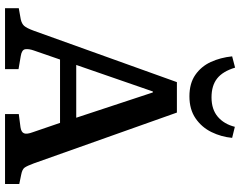

<svg xmlns="http://www.w3.org/2000/svg" viewBox="-118 -860 977 782"><g transform="rotate(90 371.0 -468.5)"><path d="M13 0V-56L58 -64Q76 -68 85 -78Q94 -88 105 -118L314 -700H438L645 -117Q655 -90 662 -80Q669 -70 690 -66L729 -58V0H444V-56L498 -63Q518 -66 522.5 -77.5Q527 -89 518 -113L480 -224H222L185 -117Q178 -97 180 -82.5Q182 -68 208 -64L261 -55V0ZM244 -290H459L356 -602H352ZM372 -751Q319 -751 284.5 -775Q250 -799 232 -838Q214 -877 209 -925L255 -937Q270 -887 299 -864Q328 -841 376 -841Q425 -841 455 -866.5Q485 -892 496 -936L541 -925Q537 -881 517.5 -841Q498 -801 461.5 -776Q425 -751 372 -751Z"/></g></svg>

Font: Literata 12pt Medium
Style: Regular
Weight: 500
Designer: Latin by Veronika Burian and Jose Scaglione. Greek by Irene Vlachou. Cyrillic by Vera Evstafieva.
Foundry: TypeTogether
Version: Version 3.002